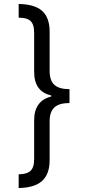

<svg xmlns="http://www.w3.org/2000/svg" viewBox="-20 -812 444 967"><path d="M330 -293V-363C262 -363 230 -389 230 -455V-652C230 -752 176 -790 74 -792V-723C125 -722 152 -709 152 -646V-450C152 -382 182 -344 238 -331V-326C182 -312 152 -273 152 -206V-12C152 51 125 64 74 66V135C176 133 230 93 230 -6V-201C230 -267 263 -293 330 -293Z"/></svg>

Font: Noto Sans Bengali Condensed
Style: Regular
Weight: 400
Width: 3
Designer: Jelle Bosma - Monotype Design Team
Foundry: Monotype Imaging Inc.
Version: Version 2.003